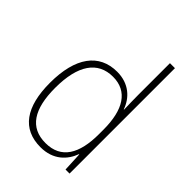

<svg xmlns="http://www.w3.org/2000/svg" viewBox="-222 -864 979 979"><g transform="rotate(45 267.0 -375.0)"><path d="M252 10C344 10 394 -44 416 -104H418L423 0H452V-760H416V-530C416 -498 417 -463 418 -427H416C395 -488 343 -539 257 -539C127 -539 54 -440 54 -257C54 -83 120 10 252 10ZM255 -23C143 -23 91 -104 91 -257C91 -421 150 -506 260 -506C365 -506 416 -424 416 -281V-248C416 -107 368 -23 255 -23Z"/></g></svg>

Font: Noto Sans Bengali SemiCondensed ExtraLight
Style: Regular
Weight: 200
Width: 4
Designer: Joana Ranito - Universal Thirst; Jelle Bosma - Monotype Design Team
Foundry: Universal Thirst ehf.
Version: Version 3.000